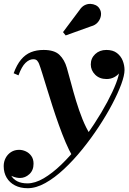

<svg xmlns="http://www.w3.org/2000/svg" viewBox="-52 -733 678 1013"><path d="M94 260Q55.5 260 27 245.2Q-1.5 230.5 -17 204.2Q-32.5 178 -32.5 143.5Q-32.5 120 -22.2 100.5Q-12 81 6.5 69.2Q25 57.5 49 57.5Q66.5 57.5 84 65.5Q101.5 73.5 113.2 89.8Q125 106 125 131Q125 165.5 103 185.8Q81 206 53.5 206Q35 206 15.2 198Q-4.5 190 -18 176Q-31.5 162 -31.5 143.5H-5.5Q-5.5 171.5 6 192Q17.5 212.5 39.2 223.5Q61 234.5 92.5 234.5Q133 234.5 178.5 207.8Q224 181 270.8 136Q317.5 91 362 35.2Q406.5 -20.5 445.5 -80Q484.5 -139.5 514 -194.8Q543.5 -250 560.2 -293.5Q577 -337 577 -361Q577 -382.5 569 -401Q561 -419.5 545.5 -431Q530 -442.5 509 -442.5V-468.5Q533 -468.5 552 -457.8Q571 -447 582 -429.5Q593 -412 593 -392.5Q593 -371 581.5 -353.5Q570 -336 551.2 -326Q532.5 -316 510.5 -316Q473 -316 450 -339Q427 -362 427 -393Q427 -425.5 450.2 -447.5Q473.5 -469.5 509 -469.5Q544 -469.5 565 -453.2Q586 -437 595.5 -412.8Q605 -388.5 605 -363.5Q605 -335.5 587.8 -288.5Q570.5 -241.5 540 -183.5Q509.5 -125.5 469 -64Q428.5 -2.5 381.8 55.2Q335 113 285.5 159.2Q236 205.5 187 232.8Q138 260 94 260ZM331 92.5Q312.5 61 294.2 18Q276 -25 258.5 -73.8Q241 -122.5 225.2 -171.8Q209.5 -221 195.8 -265.5Q182 -310 171.5 -344.2Q161 -378.5 154 -396.5Q151 -404.5 144.5 -412.5Q138 -420.5 123.5 -420.5Q102.5 -420.5 82.5 -401.2Q62.5 -382 45.5 -335.5L20 -346.5Q36.5 -391.5 59 -418.5Q81.5 -445.5 111 -457.5Q140.5 -469.5 178 -469.5Q235 -469.5 261.8 -443.5Q288.5 -417.5 300.5 -375.5Q310.5 -342 322.5 -296Q334.5 -250 349.5 -200.5Q364.5 -151 383.2 -104.2Q402 -57.5 425 -21Q416 -8.5 404.8 5.8Q393.5 20 380.8 35Q368 50 355 64.8Q342 79.5 331 92.5ZM294.5 -546 280.5 -563.5 368 -680.5Q379.5 -698 394.5 -705.5Q409.5 -713 424.8 -712.5Q440 -712 452.8 -705.8Q465.5 -699.5 472 -689Q483 -673 480.8 -653Q478.5 -633 465 -616.5Q451.5 -600 428 -594Z"/></svg>

Font: Bodoni Moda 9pt
Style: Bold Italic
Weight: 700
Italic angle: -13°
Designer: Owen Earl
Foundry: indestructible type
Version: Version 2.004